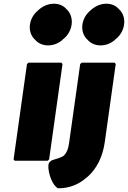

<svg xmlns="http://www.w3.org/2000/svg" viewBox="-20 -857 688 1032"><path d="M419 -520 411 -513 351 -86C347 -54 337 -35 324 -21C305 -7 279 -3 258 5C257 5 256 6 255 7L247 14C229 30 248 107 272 137L273 138L279 145C284 151 289 155 294 155C352 155 402 135 442 100L451 93C500 50 532 -15 543 -92L602 -513L596 -520ZM552 -837C523 -837 496 -826 473 -807L472 -806L464 -799C442 -780 427 -754 423 -725C419 -696 427 -670 443 -651L450 -644C466 -625 491 -613 520 -613C548 -613 575 -623 597 -642V-643L606 -650C628 -669 643 -696 647 -725C651 -754 643 -781 627 -800L620 -807C604 -826 581 -837 552 -837ZM316 -513 310 -520H133L125 -513L53 0L59 7H236L244 0ZM141 -725C137 -696 145 -670 161 -651L168 -644C184 -625 209 -613 238 -613C266 -613 293 -623 315 -642V-643L324 -650C346 -669 361 -696 365 -725C369 -754 361 -781 345 -800L338 -807C322 -826 299 -837 270 -837C241 -837 214 -826 191 -807L190 -806L182 -799C160 -780 145 -754 141 -725Z"/></svg>

Font: Hussar Woodtype
Style: BlkObl
Weight: 900
Foundry: Cannot Into Space Fonts
Version: Version 1.07